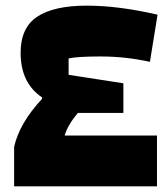

<svg xmlns="http://www.w3.org/2000/svg" viewBox="-20 -660 593 680"><path d="M209 -180H536V0H30V-140Q49 -224 129 -310V-315Q53 -366 53 -473Q53 -562 112 -601Q171 -640 287 -640Q400 -640 538 -608L511 -441Q424 -460 337 -460Q252 -460 223 -453V-395L417 -365V-260H256Q220 -218 209 -180Z"/></svg>

Font: Changa ExtraBold
Style: Regular
Weight: 800
Designer: Eduardo Rodriguez Tunni
Foundry: Eduardo Rodriguez Tunni
Version: Version 2.002; ttfautohint (v1.5) -l 8 -r 50 -G 220 -x 14 -H